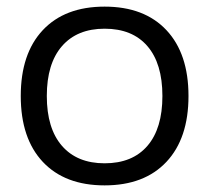

<svg xmlns="http://www.w3.org/2000/svg" viewBox="-20 -550 632 580"><path d="M296 10Q176 10 109.3 -61Q42.7 -132 42.7 -260Q42.7 -388 109.3 -459Q176 -530 296 -530Q416 -530 482.7 -459Q549.4 -388 549.4 -260Q549.4 -132 482.7 -61Q416 10 296 10ZM296 -56.7Q380 -56.7 425.3 -109.4Q470.6 -162 470.6 -260Q470.6 -358 425.3 -410.6Q380 -463.3 296 -463.3Q213 -463.3 167.2 -410.6Q121.4 -358 121.4 -260Q121.4 -162 167.2 -109.4Q213 -56.7 296 -56.7Z"/></svg>

Font: M PLUS 1 Thin
Style: Regular
Weight: 100
Designer: Coji Morishita
Foundry: UNDERFOREST DESIGN
Version: Version 1.001